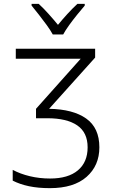

<svg xmlns="http://www.w3.org/2000/svg" viewBox="-20 -967 603 997"><path d="M239 10Q178 10 130.5 0Q83 -10 46 -29V-85Q85 -64 135 -52Q185 -40 240 -40Q334 -40 384.5 -82.5Q435 -125 435 -202Q435 -279 381 -316Q327 -353 226 -353H167V-402L399 -662H62V-714H474V-668L235 -402Q359 -400 427.5 -351.5Q496 -303 496 -202Q496 -107 429.5 -48.5Q363 10 239 10ZM254 -788Q242 -810 222.5 -837Q203 -864 182 -890.5Q161 -917 144 -938V-947H181Q206 -924 232 -895Q258 -866 281 -838Q304 -866 329.5 -894Q355 -922 382 -947H420V-938Q402 -917 380.5 -890.5Q359 -864 339.5 -837Q320 -810 308 -788Z"/></svg>

Font: Noto Sans Mono SemiCondensed Light
Style: Regular
Weight: 300
Width: 4
Designer: Monotype Design Team
Foundry: Monotype Imaging Inc.
Version: Version 2.014; ttfautohint (v1.8.4.7-5d5b)